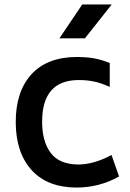

<svg xmlns="http://www.w3.org/2000/svg" viewBox="-20 -829 586 866"><path d="M51 0ZM51 -279Q51 -416 121.5 -493.5Q192 -571 324 -572Q370 -572 403.5 -566Q437 -560 475 -545V-437Q438 -454 405.5 -461Q373 -468 334 -468Q170 -467 170 -280Q170 -191 208.5 -139.5Q247 -88 332 -87Q403 -87 483 -130L517 -33Q428 17 324 17Q192 16 121.5 -63Q51 -142 51 -279ZM351 -809H484L363 -656H248Z"/></svg>

Font: Biryani SemiBold
Style: Regular
Weight: 600
Designer: Dan Reynolds and Mathieu Réguer
Foundry: Dan Reynolds and Mathieu Réguer
Version: Version 1.004; ttfautohint (v1.1) -l 5 -r 5 -G 72 -x 0 -D la